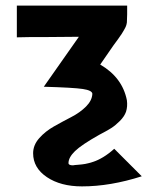

<svg xmlns="http://www.w3.org/2000/svg" viewBox="-20 -492 525 684"><path d="M40 -359V-472H433V-441L432 -412Q431 -405 429 -399.5Q427 -394 422 -385.5Q417 -377 414 -372Q411 -367 400.5 -352.5Q390 -338 384 -330L337 -262Q416 -216 432 -135Q435 -113 429 -94Q423 -77 407 -61Q391 -45 376 -35.5Q361 -26 334 -12Q270 24 247 46.5Q224 69 224 89Q224 97 240 97Q244 96 258 95Q272 94 283.5 92Q295 90 312 84.5Q329 79 348 67.5Q367 56 387 38L485 136Q373 172 272 172Q196 172 147 139Q98 106 98 54Q98 25 119.5 0.5Q141 -24 172 -41.5Q203 -59 234 -75Q265 -91 286.5 -112.5Q308 -134 309 -158Q308 -170 275 -175Q242 -180 136 -183L261 -361Q243 -361 204 -360.5Q165 -360 146 -360H92Q83 -360 65.5 -359.5Q48 -359 40 -359Z"/></svg>

Font: Coval
Style: ExtraBold
Weight: 800
Foundry: Context Ltd
Version: Version 001.000